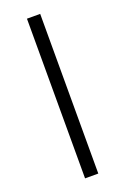

<svg xmlns="http://www.w3.org/2000/svg" viewBox="-138 -746 516 791"><g transform="rotate(-20 120.0 -350.0)"><path d="M149 -700V0H91V-700Z"/></g></svg>

Font: Pathway Extreme 8pt Thin 12pt Thin
Style: Regular
Weight: 250
Version: Version 1.001;gftools[0.9.26]